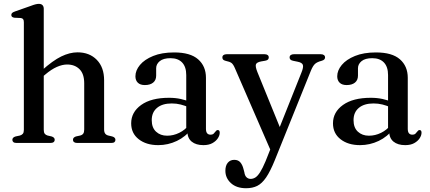

<svg xmlns="http://www.w3.org/2000/svg" viewBox="-20 -758 2278 1018"><path d="M197.5 -344 178 -364 200 -383Q260 -437 305 -458.8Q350 -480.5 391 -480.5Q454.5 -480.5 493.2 -440.8Q532 -401 532 -332.5V-71.5Q532 -57 537.8 -49.5Q543.5 -42 554 -39.5L575 -34.5Q583.5 -32 587.8 -27.5Q592 -23 592 -16.5Q592 -9 586.8 -4.5Q581.5 0 569.5 0H390Q367 0 367 -17.5Q367 -29 382.5 -34.5L405.5 -39.5Q416.5 -42.5 421.5 -49.8Q426.5 -57 426.5 -71.5V-316.5Q426.5 -366.5 401.5 -391.2Q376.5 -416 336 -416Q310.5 -416 281.5 -403.2Q252.5 -390.5 219.5 -362.5ZM212 -711.5V-69.5Q212 -56 217 -49.2Q222 -42.5 232 -39.5L254 -34.5Q270 -29 270 -17.5Q270 0 246.5 0H68Q56.5 0 51 -4.5Q45.5 -9 45.5 -16.5Q45.5 -23 49.8 -27.5Q54 -32 62.5 -34.5L86 -39.5Q96 -42.5 101.2 -49Q106.5 -55.5 106.5 -69.5V-640Q106.5 -651.5 102.5 -656.5Q98.5 -661.5 90 -662.5L56 -664Q47.5 -665.5 43.8 -669Q40 -672.5 40 -678.5Q40 -685 44.2 -689.2Q48.5 -693.5 60 -697.5L142.5 -726.5Q158 -732.5 168 -735Q178 -737.5 186 -737.5Q199 -737.5 205.5 -730.5Q212 -723.5 212 -711.5Z M973.5 -62V-72L967.5 -75V-360Q967.5 -403.5 945.8 -426.5Q924 -449.5 884 -449.5Q846 -449.5 827 -433.8Q808 -418 808 -396.5V-357Q808 -333 792 -320Q776 -307 748 -307Q723.5 -307 710.8 -319.5Q698 -332 698 -353.5Q698 -384.5 722 -413.5Q746 -442.5 792 -461.2Q838 -480 903.5 -480Q989 -480 1030.5 -443.5Q1072 -407 1072 -345.5V-75Q1072 -59 1078.2 -51.5Q1084.5 -44 1095.5 -44Q1108 -44 1113.2 -49.8Q1118.5 -55.5 1122.5 -60.5Q1125 -64 1127.8 -66.2Q1130.5 -68.5 1134.5 -68.5Q1140 -68.5 1142.5 -64.8Q1145 -61 1145 -54.5Q1145 -40 1135 -24.8Q1125 -9.5 1106 1Q1087 11.5 1058.5 11.5Q1019 11.5 996.2 -7.2Q973.5 -26 973.5 -62ZM675.5 -104Q675.5 -163.5 728.5 -201.5Q781.5 -239.5 876 -239.5Q910 -239.5 938.2 -233.2Q966.5 -227 988.5 -217L980.5 -189.5Q960 -198 938 -203.8Q916 -209.5 890.5 -209.5Q840.5 -209.5 812.5 -186Q784.5 -162.5 784.5 -121Q784.5 -81 807.5 -59.8Q830.5 -38.5 866 -38.5Q899.5 -38.5 930.5 -53.8Q961.5 -69 983.5 -97L994 -73.5Q964.5 -33 917.8 -10.8Q871 11.5 819 11.5Q755.5 11.5 715.5 -19.8Q675.5 -51 675.5 -104Z M1473.5 -59.5 1419 49 1225.5 -396.5Q1217 -416.5 1207.8 -423.8Q1198.5 -431 1176 -435.5Q1166.5 -438 1162.8 -442.2Q1159 -446.5 1159 -453.5Q1159 -461.5 1165 -466Q1171 -470.5 1181.5 -470.5H1383Q1393.5 -470.5 1399.2 -466Q1405 -461.5 1405 -453.5Q1405 -447 1401 -442.5Q1397 -438 1386 -436L1365.5 -432.5Q1341 -428 1337 -416.8Q1333 -405.5 1344.5 -376.5ZM1388 97 1427.5 -2.5 1441.5 -30 1578 -372.5Q1590 -401.5 1585.8 -414Q1581.5 -426.5 1557 -431L1535 -435.5Q1524.5 -437.5 1520 -442Q1515.5 -446.5 1515.5 -453.5Q1515.5 -461.5 1521.5 -466Q1527.5 -470.5 1538 -470.5H1681.5Q1691.5 -470.5 1697.5 -466Q1703.5 -461.5 1703.5 -453.5Q1703.5 -447.5 1699.5 -443Q1695.5 -438.5 1685 -435.5Q1661.5 -429.5 1650.2 -419.2Q1639 -409 1628.5 -383.5L1437 91.5Q1413 150.5 1391 182.8Q1369 215 1344 227.5Q1319 240 1285 240Q1234 240 1204.5 213Q1175 186 1175 147.5Q1175 120 1187.8 104.8Q1200.5 89.5 1222 89.5Q1243 89.5 1254.2 102.8Q1265.5 116 1271 138L1275.5 155Q1278 173.5 1287.2 182Q1296.5 190.5 1308.5 190.5Q1322 190.5 1334 183Q1346 175.5 1359 155.2Q1372 135 1388 97Z M2043.5 -62V-72L2037.5 -75V-360Q2037.5 -403.5 2015.8 -426.5Q1994 -449.5 1954 -449.5Q1916 -449.5 1897 -433.8Q1878 -418 1878 -396.5V-357Q1878 -333 1862 -320Q1846 -307 1818 -307Q1793.5 -307 1780.8 -319.5Q1768 -332 1768 -353.5Q1768 -384.5 1792 -413.5Q1816 -442.5 1862 -461.2Q1908 -480 1973.5 -480Q2059 -480 2100.5 -443.5Q2142 -407 2142 -345.5V-75Q2142 -59 2148.2 -51.5Q2154.5 -44 2165.5 -44Q2178 -44 2183.2 -49.8Q2188.5 -55.5 2192.5 -60.5Q2195 -64 2197.8 -66.2Q2200.5 -68.5 2204.5 -68.5Q2210 -68.5 2212.5 -64.8Q2215 -61 2215 -54.5Q2215 -40 2205 -24.8Q2195 -9.5 2176 1Q2157 11.5 2128.5 11.5Q2089 11.5 2066.2 -7.2Q2043.5 -26 2043.5 -62ZM1745.5 -104Q1745.5 -163.5 1798.5 -201.5Q1851.5 -239.5 1946 -239.5Q1980 -239.5 2008.2 -233.2Q2036.5 -227 2058.5 -217L2050.5 -189.5Q2030 -198 2008 -203.8Q1986 -209.5 1960.5 -209.5Q1910.5 -209.5 1882.5 -186Q1854.5 -162.5 1854.5 -121Q1854.5 -81 1877.5 -59.8Q1900.5 -38.5 1936 -38.5Q1969.5 -38.5 2000.5 -53.8Q2031.5 -69 2053.5 -97L2064 -73.5Q2034.5 -33 1987.8 -10.8Q1941 11.5 1889 11.5Q1825.5 11.5 1785.5 -19.8Q1745.5 -51 1745.5 -104Z"/></svg>

Font: Fraunces 10pt
Style: Regular
Weight: 400
Version: Version 1.000;[b76b70a41]